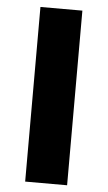

<svg xmlns="http://www.w3.org/2000/svg" viewBox="-53 -780 457 815"><g transform="rotate(5 175.0 -372.0)"><path d="M85.9 0V-744.1H264.6V0Z"/></g></svg>

Font: Gen Shin Gothic Heavy
Style: Bold
Weight: 900
Designer: [Source Han Sans]
Ryoko NISHIZUKA  (kana & ideographs); Paul D. Hunt (Latin, Greek & Cyrillic); Wenlong ZHANG  (bopomofo
Version: Version 1.002.20150607